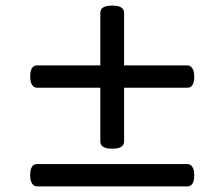

<svg xmlns="http://www.w3.org/2000/svg" viewBox="-20 -750 803 687"><path d="M381 -218Q360 -218 349.5 -224.5Q339 -231 339 -244V-704Q339 -717 349.5 -723.5Q360 -730 381 -730Q403 -730 413.5 -723.5Q424 -717 424 -704V-244Q424 -231 413.5 -224.5Q403 -218 381 -218ZM113 -83Q102 -83 95 -93Q88 -103 88 -123Q88 -163 113 -163H650Q661 -163 668 -153Q675 -143 675 -123Q675 -83 650 -83ZM113 -436Q102 -436 95 -446Q88 -456 88 -476Q88 -516 113 -516H650Q661 -516 668 -506Q675 -496 675 -476Q675 -436 650 -436Z"/></svg>

Font: Playwrite VN
Style: Regular
Weight: 400
Designer: Veronika Burian, José Scaglione
Foundry: TypeTogether
Version: Version 1.002